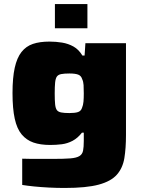

<svg xmlns="http://www.w3.org/2000/svg" viewBox="-20 -724 704 951"><path d="M300 207Q262 207 222.5 205Q183 203 148.5 199.5Q114 196 90 192V62Q113 63 138.5 63Q164 63 190.5 63Q217 63 242 63Q298 63 328.5 60.5Q359 58 373.5 49Q388 40 391.5 22Q395 4 395 -26V-67H386Q365 -40 339.5 -26.5Q314 -13 286 -9.5Q258 -6 229 -6Q180 -6 145.5 -18Q111 -30 87.5 -58Q64 -86 53 -136Q42 -186 42 -263Q42 -339 53 -388.5Q64 -438 86.5 -466.5Q109 -495 143 -506.5Q177 -518 225 -518Q257 -518 287.5 -513Q318 -508 344 -493.5Q370 -479 388 -449H399L403 -510H604V-55Q604 10 596 59Q588 108 559 141Q530 174 469 190.5Q408 207 300 207ZM324 -164Q352 -164 366.5 -169Q381 -174 386 -189Q392 -203 393.5 -220.5Q395 -238 395 -261Q395 -285 394 -302.5Q393 -320 387 -332Q382 -349 367 -354.5Q352 -360 324 -360Q298 -360 283 -357Q268 -354 261.5 -344.5Q255 -335 253 -315Q251 -295 251 -261Q251 -227 253 -207.5Q255 -188 261.5 -179Q268 -170 283 -167Q298 -164 324 -164ZM252 -584V-704H413V-584Z"/></svg>

Font: Saira Expanded ExtraBold
Style: Regular
Weight: 800
Width: 7
Designer: Hector Gatti with collaboration of the Omnibus-Type team
Foundry: Omnibus-Type
Version: Version 1.101